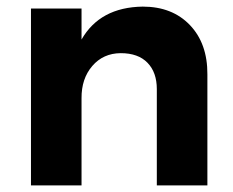

<svg xmlns="http://www.w3.org/2000/svg" viewBox="-20 -564 710 584"><path d="M74.2 0V-538.1H228V-443.8Q284.2 -542 414.1 -543.9Q503.9 -543.9 557.6 -487.8Q611.3 -431.6 610.8 -337.9V0H457V-293Q457 -343.8 428.7 -373Q400.4 -402.3 347.2 -402.3Q293.9 -401.9 260.7 -363.3Q227.5 -324.7 228 -265.1V0Z"/></svg>

Font: TruenoSBd
Style: Demi
Weight: 600
Designer: Julieta Ulanovsky
Foundry: Julieta Ulanovsky
Version: Version 3.001b